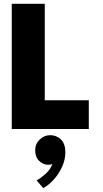

<svg xmlns="http://www.w3.org/2000/svg" viewBox="-20 -680 542 1012"><path d="M42 -660H216V-151.5H448V0H42ZM208 311.5 173 271Q194.5 259.5 220.8 235.8Q247 212 256 184Q248 188.5 233 188.5Q207.5 188.5 186.5 168.2Q165.5 148 165.5 111.5Q165.5 78.5 189.2 55.5Q213 32.5 245 32.5Q277.5 32.5 301 55Q324.5 77.5 324.5 122.5Q324.5 160.5 308 197.5Q291.5 234.5 265.2 264.5Q239 294.5 208 311.5Z"/></svg>

Font: League Spartan Thin ExtraBold
Style: Regular
Weight: 800
Version: Version 2.002